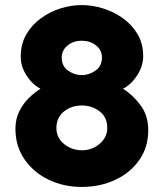

<svg xmlns="http://www.w3.org/2000/svg" viewBox="-20 -730 647 759"><path d="M566 -215Q566 -147 530 -96.5Q494 -46 434.5 -18.5Q375 9 303 9Q232 9 172.5 -19.5Q113 -48 77 -100Q41 -152 41 -221Q41 -259 56 -289.5Q71 -320 94 -342.5Q117 -365 140 -379Q107 -397 84.5 -432Q62 -467 62 -506Q62 -556 84 -594Q106 -632 142 -658Q178 -684 220 -697Q262 -710 303 -710Q344 -710 386.5 -697Q429 -684 465 -658.5Q501 -633 523.5 -595.5Q546 -558 546 -508Q546 -469 522.5 -432.5Q499 -396 466 -379Q503 -357 534.5 -315.5Q566 -274 566 -215ZM224 -503Q224 -468 249.5 -450.5Q275 -433 303 -433Q331 -433 357 -450.5Q383 -468 383 -503Q383 -532 359.5 -550.5Q336 -569 303 -569Q270 -569 247 -550Q224 -531 224 -503ZM404 -225Q404 -267 373.5 -290Q343 -313 303 -313Q262 -313 232.5 -289Q203 -265 203 -224Q203 -185 233.5 -160.5Q264 -136 304 -136Q344 -136 374 -161.5Q404 -187 404 -225Z"/></svg>

Font: Raleway ExtraBold
Style: Regular
Weight: 800
Designer: Matt McInerney, Pablo Impallari, Rodrigo Fuenzalida
Foundry: Matt McInerney, Pablo Impallari, Rodrigo Fuenzalida
Version: Version 4.026